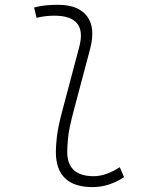

<svg xmlns="http://www.w3.org/2000/svg" viewBox="-20 -762 626 792"><path d="M362.3 9.8Q210.4 9.8 210.4 -135.7Q210.4 -157.2 214.4 -195.6Q218.3 -233.9 235.8 -300.3L307.1 -569.3Q340.8 -697.3 204.1 -697.3Q167.5 -697.3 130.9 -688.5L120.6 -731Q145 -737.8 169.9 -740Q194.8 -742.2 219.7 -742.2Q302.7 -742.2 338.9 -695.3Q375 -648.4 351.6 -559.6L282.7 -300.3Q264.2 -230 260.7 -192.1Q257.3 -154.3 257.3 -138.2Q255.9 -35.2 366.7 -35.2Q416 -35.2 474.1 -72.3L491.7 -31.2Q428.7 9.8 362.3 9.8Z"/></svg>

Font: Cascadia Mono ExtraLight
Style: Italic
Weight: 200
Italic angle: -10°
Monospace: yes
Designer: Aaron Bell
Foundry: Saja Typeworks
Version: Version 2404.023; ttfautohint (v1.8.4)